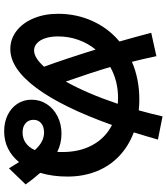

<svg xmlns="http://www.w3.org/2000/svg" viewBox="45 -862 847 978"><g transform="rotate(90 469.0 -372.5)"><path d="M487.3 -109.4Q487.3 -152.3 510 -187Q532.7 -221.7 572.3 -241.7Q611.8 -261.7 661.1 -261.7Q710 -261.7 753.4 -240.2L753.9 -266.6Q753.9 -355 718 -420.2Q682.1 -485.4 616.2 -519Q525.9 -265.6 427.2 -133.3Q328.6 -1 229.5 -1Q178.2 -1 137.2 -32.5Q96.2 -64 73 -119.4Q49.8 -174.8 49.8 -244.1Q49.8 -338.9 86.7 -419.7Q123.5 -500.5 190.9 -557.1Q170.9 -626.5 146.5 -718.8L265.6 -745.1Q280.8 -672.9 294.4 -620.6Q381.8 -658.2 486.3 -658.2Q514.6 -658.2 541.5 -655.3Q558.1 -713.9 572.3 -776.4L690.4 -752.9Q672.4 -689.5 653.8 -629.9Q724.1 -603.5 774.7 -555.4Q825.2 -507.3 852.1 -440.2Q878.9 -373 878.9 -292Q878.9 -216.3 859.9 -153.3Q889.2 -120.6 918.9 -79.1L836.9 5.9L805.2 -45.4Q775.4 -8.8 736.1 10.7Q696.8 30.3 648.4 30.3Q602.1 30.3 565.4 12.5Q528.8 -5.4 508.1 -37.1Q487.3 -68.8 487.3 -109.4ZM236.3 -122.1Q273.9 -122.1 319.3 -172.9Q279.8 -280.8 231.9 -435.5Q199.7 -396 182.4 -347.2Q165 -298.3 165 -244.1Q165 -208.5 173.8 -180.7Q182.6 -152.8 199 -137.5Q215.3 -122.1 236.3 -122.1ZM395 -283.7Q456.5 -394 508.3 -548.3Q493.7 -549.8 477.5 -549.8Q392.1 -549.8 320.8 -510.3Q348.6 -416 395 -283.7ZM654.3 -63.5Q684.6 -63.5 707.5 -79.6Q730.5 -95.7 744.1 -126Q721.2 -150.9 699.5 -161.9Q677.7 -172.9 654.3 -172.9Q625 -172.9 607.4 -158.4Q589.8 -144 589.8 -119.1Q589.8 -93.8 607.4 -78.6Q625 -63.5 654.3 -63.5Z"/></g></svg>

Font: Pretendard JP
Style: Bold
Weight: 700
Designer: Base glyphs from Inter by Rasmus Andersson; Hangeul glyphs from Noto Sans CJK(Source Han Sans) by Jang Soo-young and Kan
Foundry: Kil Hyung-jin
Version: Version 1.309